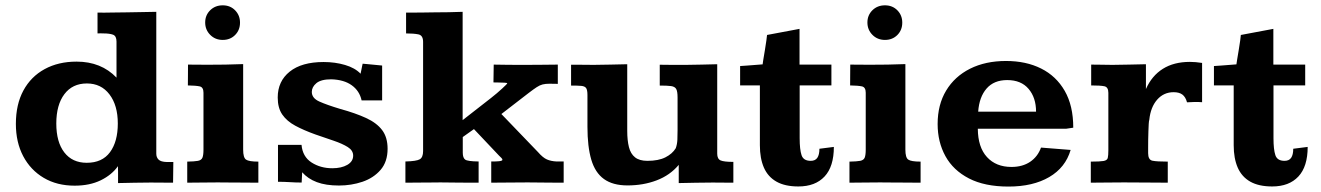

<svg xmlns="http://www.w3.org/2000/svg" viewBox="-20 -686 4962 721"><path d="M260.3 11.2Q193.8 11.2 144.3 -18.1Q94.7 -47.4 67.1 -99.6Q39.6 -151.9 39.6 -220.7Q39.6 -293.9 67.9 -346.2Q96.2 -398.4 147.7 -426.5Q199.2 -454.6 267.6 -454.6Q359.9 -454.6 417.5 -394.5V-529.8Q417.5 -550.8 404.5 -555.7Q391.6 -560.5 368.7 -560.5Q363.3 -561 357.7 -560.8Q352.1 -560.5 346.2 -560.5V-638.7Q372.6 -638.2 398.2 -638.9Q423.8 -639.6 455.6 -639.6Q485.4 -640.1 512.7 -640.6Q540 -641.1 566.9 -641.6V-108.9Q566.9 -95.2 575.4 -86.7Q584 -78.1 606.9 -77.6Q609.4 -77.6 618.4 -77.6Q627.4 -77.6 630.9 -77.6L629.9 0Q610.4 0 588.1 -0.2Q565.9 -0.5 545.9 -0.5Q515.1 0 484.6 0.2Q454.1 0.5 423.3 1.5Q423.3 -3.4 423.3 -15.4Q423.3 -27.3 423.3 -40.5Q423.3 -53.7 422.9 -62Q399.9 -29.3 358.4 -9Q316.9 11.2 260.3 11.2ZM305.7 -74.7Q363.8 -74.7 393.1 -114.5Q422.4 -154.3 422.4 -222.2Q422.4 -290.5 391.1 -331.5Q359.9 -372.6 306.2 -372.6Q252 -372.6 221.7 -332.3Q191.4 -292 191.4 -222.2Q191.4 -152.8 221.4 -113.8Q251.5 -74.7 305.7 -74.7Z M683.1 0V-79.1Q710.4 -79.6 723.4 -82Q736.3 -84.5 740.2 -94Q744.1 -103.5 744.1 -124V-337.9Q744.1 -358.4 730 -361.6Q715.8 -364.7 685.5 -365.2Q685.5 -385.3 685.8 -404.5Q686 -423.8 686 -443.4Q706.1 -443.4 724.9 -443.1Q743.7 -442.9 761.2 -442.9Q793 -442.9 825.9 -443.4Q858.9 -443.8 893.1 -445.3V-124Q893.1 -94.2 903.8 -86.7Q914.6 -79.1 950.2 -79.1V0Q933.6 0 913.6 -0.2Q893.6 -0.5 872.6 -0.5Q851.6 -0.5 832.3 -0.7Q813 -1 798.3 -1Q762.7 -1 736.8 -0.5Q710.9 0 683.1 0ZM816.4 -536.1Q788.1 -536.1 769.3 -555.2Q750.5 -574.2 750.5 -601.6Q750.5 -628.9 769.3 -647.5Q788.1 -666 816.4 -666Q844.7 -666 863 -647.2Q881.3 -628.4 881.3 -601.1Q881.3 -573.2 863 -554.7Q844.7 -536.1 816.4 -536.1Z M1252.9 10.7Q1203.6 10.7 1169.9 -2Q1136.2 -14.6 1114.7 -39.1L1112.8 -0.5Q1090.3 -0.5 1068.4 -2Q1046.4 -3.4 1023.9 -3.4V-142.1H1112.3Q1116.2 -97.7 1149.9 -75.9Q1183.6 -54.2 1228 -54.2Q1262.2 -54.2 1284.2 -66.9Q1306.2 -79.6 1306.2 -101.6Q1306.2 -121.1 1285.9 -133.8Q1265.6 -146.5 1233.2 -157.5Q1200.7 -168.5 1164.1 -181.2Q1120.6 -196.8 1088.9 -213.9Q1057.1 -231 1040 -255.9Q1022.9 -280.8 1022.9 -319.8Q1022.9 -380.9 1067.9 -417Q1112.8 -453.1 1195.3 -453.1Q1238.3 -453.1 1275.6 -442.1Q1313 -431.2 1334 -409.2Q1335 -413.1 1336.7 -422.1Q1338.4 -431.2 1340.1 -439Q1341.8 -446.8 1341.8 -446.8Q1341.8 -446.8 1355.7 -445.6Q1369.6 -444.3 1387 -442.6Q1404.3 -440.9 1415 -439.9V-309.1H1337.9Q1330.1 -344.7 1301 -365.7Q1272 -386.7 1224.1 -388.2Q1185.5 -388.2 1168.2 -373.8Q1150.9 -359.4 1150.9 -340.8Q1150.9 -317.4 1179.2 -304.7Q1207.5 -292 1257.8 -276.9Q1314.9 -261.2 1354.7 -242.9Q1394.5 -224.6 1415 -197.5Q1435.5 -170.4 1435.5 -127.4Q1435.5 -78.6 1409.2 -48.1Q1382.8 -17.6 1341.1 -3.4Q1299.3 10.7 1252.9 10.7Z M1502.4 0V-79.6Q1543.9 -80.6 1556.4 -87.9Q1568.8 -95.2 1568.8 -118.7Q1568.8 -119.1 1568.8 -141.8Q1568.8 -164.6 1568.8 -201.2Q1568.8 -237.8 1568.8 -281.2Q1568.8 -324.7 1568.8 -368.4Q1568.8 -412.1 1568.8 -448.5Q1568.8 -484.9 1568.8 -506.8Q1568.8 -528.8 1568.8 -528.8Q1568.8 -553.2 1551.3 -556.9Q1533.7 -560.5 1504.9 -560.5V-638.7Q1508.8 -638.7 1525.4 -638.7Q1542 -638.7 1562 -638.9Q1582 -639.2 1596.7 -639.4Q1611.3 -639.6 1611.3 -639.6Q1639.6 -639.6 1664.3 -640.1Q1689 -640.6 1717.3 -641.6V-234.9L1823.7 -317.9Q1846.7 -335.9 1865.7 -353.5Q1884.8 -371.1 1884.8 -373Q1884.8 -375 1874.3 -375.5Q1863.8 -376 1851.6 -376.2Q1839.4 -376.5 1833 -376.5L1834 -443.4Q1865.7 -442.9 1889.6 -442.6Q1913.6 -442.4 1935.5 -442.4Q1966.3 -442.4 1998.3 -442.6Q2030.3 -442.9 2074.7 -443.4V-371.1Q2074.7 -371.1 2061 -371.3Q2047.4 -371.6 2043.5 -371.6Q2028.3 -371.6 2017.6 -368.9Q2006.8 -366.2 1995.4 -358.6Q1983.9 -351.1 1965.3 -336.9L1862.8 -257.8L2000 -115.2Q2018.6 -93.8 2033.9 -87.2Q2049.3 -80.6 2069.8 -79.6Q2076.2 -79.6 2082.5 -79.6Q2088.9 -79.6 2096.7 -79.6V0Q2075.2 0 2046.6 -0.2Q2018.1 -0.5 1993.9 -0.7Q1969.7 -1 1961.4 -1Q1920.9 -1 1889.4 -0.5Q1857.9 0 1824.7 0V-79.6Q1831.5 -79.6 1841.6 -79.8Q1851.6 -80.1 1854 -80.6Q1866.7 -82 1866.7 -85.9Q1866.7 -88.9 1863 -92.8Q1859.4 -96.7 1854 -101.6L1759.8 -201.2L1717.8 -171.4V-112.8Q1717.8 -93.3 1726.8 -86.7Q1735.8 -80.1 1777.3 -79.6V0Q1748.5 0 1709.2 -0.2Q1669.9 -0.5 1633.8 -1Q1621.6 -1 1605 -0.7Q1588.4 -0.5 1570.1 -0.5Q1551.8 -0.5 1534.2 -0.2Q1516.6 0 1502.4 0Z M2336.4 10.3Q2281.2 10.3 2248 -13.7Q2214.8 -37.6 2200.4 -86.4Q2186 -135.3 2186 -209.5V-329.1Q2186 -347.7 2181.2 -355Q2176.3 -362.3 2162.8 -363.5Q2149.4 -364.7 2124.5 -364.7V-442.9Q2135.3 -442.9 2153.6 -442.9Q2171.9 -442.9 2188.2 -442.6Q2204.6 -442.4 2209 -442.4Q2241.2 -442.9 2272.2 -443.4Q2303.2 -443.8 2335.4 -444.8V-194.3Q2335.4 -158.7 2341.8 -133.5Q2348.1 -108.4 2364.7 -95.2Q2381.3 -82 2411.1 -82Q2452.6 -82 2478.8 -95.2Q2504.9 -108.4 2517.6 -129.4Q2522.9 -144 2523.7 -161.4Q2524.4 -178.7 2524.4 -197.8V-319.8Q2524.4 -342.8 2519.3 -351.8Q2514.2 -360.8 2499.8 -362.8Q2485.4 -364.7 2457.5 -364.7V-442.9Q2481 -442.4 2503.9 -442.4Q2526.9 -442.4 2556.2 -442.4Q2586.4 -442.9 2615.5 -443.4Q2644.5 -443.8 2673.3 -444.8V-108.9Q2673.3 -89.4 2685.8 -83.7Q2698.2 -78.1 2733.9 -78.1V0Q2711.4 0 2693.4 -0.2Q2675.3 -0.5 2656.7 -0.5Q2624.5 0 2592.5 0.2Q2560.5 0.5 2528.8 1.5Q2528.8 -9.8 2528.8 -22.9Q2528.8 -36.1 2528.8 -48.1Q2528.8 -60.1 2528.8 -66.9Q2496.1 -27.8 2446 -8.8Q2396 10.3 2336.4 10.3Z M2978 14.2Q2927.7 14.2 2895.8 -3.9Q2863.8 -22 2848.6 -56.6Q2833.5 -91.3 2833.5 -140.6V-365.2H2759.3V-438Q2766.6 -438.5 2787.1 -439.9Q2807.6 -441.4 2825.7 -442.9Q2843.8 -444.3 2843.8 -444.3Q2843.8 -446.8 2846.4 -462.2Q2849.1 -477.5 2852.3 -497.6Q2855.5 -517.6 2857.9 -533.9Q2860.4 -550.3 2860.4 -554.7L2982.4 -577.6V-443.4H3102.1V-365.2H2982.9V-167Q2982.9 -124.5 2990 -103.3Q2997.1 -82 3024.4 -82Q3041.5 -82 3049.3 -93.5Q3057.1 -105 3057.1 -127.4L3111.3 -134.3Q3111.3 -60.5 3076.4 -23.2Q3041.5 14.2 2978 14.2Z M3169.9 0V-79.1Q3197.3 -79.6 3210.2 -82Q3223.1 -84.5 3227.1 -94Q3231 -103.5 3231 -124V-337.9Q3231 -358.4 3216.8 -361.6Q3202.6 -364.7 3172.4 -365.2Q3172.4 -385.3 3172.6 -404.5Q3172.9 -423.8 3172.9 -443.4Q3192.9 -443.4 3211.7 -443.1Q3230.5 -442.9 3248 -442.9Q3279.8 -442.9 3312.7 -443.4Q3345.7 -443.8 3379.9 -445.3V-124Q3379.9 -94.2 3390.6 -86.7Q3401.4 -79.1 3437 -79.1V0Q3420.4 0 3400.4 -0.2Q3380.4 -0.5 3359.4 -0.5Q3338.4 -0.5 3319.1 -0.7Q3299.8 -1 3285.2 -1Q3249.5 -1 3223.6 -0.5Q3197.8 0 3169.9 0ZM3303.2 -536.1Q3274.9 -536.1 3256.1 -555.2Q3237.3 -574.2 3237.3 -601.6Q3237.3 -628.9 3256.1 -647.5Q3274.9 -666 3303.2 -666Q3331.5 -666 3349.9 -647.2Q3368.2 -628.4 3368.2 -601.1Q3368.2 -573.2 3349.9 -554.7Q3331.5 -536.1 3303.2 -536.1Z M3767.1 14.6Q3677.7 14.6 3618.7 -15.9Q3559.6 -46.4 3530.3 -99.6Q3501 -152.8 3501 -220.2Q3501 -293 3533 -345.9Q3564.9 -398.9 3622.8 -428Q3680.7 -457 3757.8 -457Q3833 -457 3889.6 -428.7Q3946.3 -400.4 3978.3 -344.7Q4010.3 -289.1 4010.3 -206.5L3983.9 -202.6H3651.9Q3652.3 -133.3 3686.3 -96.2Q3720.2 -59.1 3778.3 -59.1Q3819.8 -59.1 3848.4 -78.4Q3877 -97.7 3889.2 -131.8L4000.5 -123Q3981 -56.6 3919.9 -21Q3858.9 14.6 3767.1 14.6ZM3653.3 -266.6H3870.6Q3870.6 -319.3 3842.5 -352.3Q3814.5 -385.3 3762.2 -385.3Q3712.4 -385.3 3684.8 -353.5Q3657.2 -321.8 3653.3 -266.6Z M4076.2 0V-79.1Q4110.8 -79.1 4124.3 -81.5Q4137.7 -84 4139.9 -93Q4142.1 -102.1 4142.1 -122.1V-337.4Q4142.1 -358.9 4127.2 -362.1Q4112.3 -365.2 4077.6 -365.2V-443.4Q4088.4 -443.4 4107.4 -443.1Q4126.5 -442.9 4142.1 -442.6Q4157.7 -442.4 4157.7 -442.4Q4188 -442.4 4219.2 -443.4Q4250.5 -444.3 4283.2 -444.8V-351.6Q4305.2 -401.4 4346.7 -427.5Q4388.2 -453.6 4448.2 -453.6Q4469.2 -453.6 4494.1 -449.7V-302.2Q4481.9 -303.2 4465.3 -303Q4448.7 -302.7 4437.5 -301.8Q4432.1 -321.8 4420.2 -330.8Q4408.2 -339.8 4387.2 -339.8Q4350.1 -339.8 4325.4 -311.8Q4300.8 -283.7 4295.9 -236.3Q4294.4 -232.4 4293.7 -220.7Q4293 -209 4292.5 -193.1Q4292 -177.2 4291.7 -160.9Q4291.5 -144.5 4291.5 -131.1Q4291.5 -117.7 4291.5 -110.8Q4291.5 -85.9 4307.6 -82.5Q4323.7 -79.1 4365.2 -79.1V0Q4326.2 0 4288.6 -0.5Q4251 -1 4200.2 -1Q4160.2 -1 4133.1 -0.5Q4106 0 4076.2 0Z M4757.3 14.2Q4707 14.2 4675 -3.9Q4643.1 -22 4627.9 -56.6Q4612.8 -91.3 4612.8 -140.6V-365.2H4538.6V-438Q4545.9 -438.5 4566.4 -439.9Q4586.9 -441.4 4605 -442.9Q4623 -444.3 4623 -444.3Q4623 -446.8 4625.7 -462.2Q4628.4 -477.5 4631.6 -497.6Q4634.8 -517.6 4637.2 -533.9Q4639.6 -550.3 4639.6 -554.7L4761.7 -577.6V-443.4H4881.3V-365.2H4762.2V-167Q4762.2 -124.5 4769.3 -103.3Q4776.4 -82 4803.7 -82Q4820.8 -82 4828.6 -93.5Q4836.4 -105 4836.4 -127.4L4890.6 -134.3Q4890.6 -60.5 4855.7 -23.2Q4820.8 14.2 4757.3 14.2Z"/></svg>

Font: Kameron
Style: Regular
Weight: 400
Designer: Vernon Adams
Foundry: Vernon Adams
Version: Version 1.100